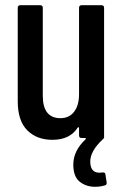

<svg xmlns="http://www.w3.org/2000/svg" viewBox="-20 -529 470 736"><path d="M372 132H375Q383 132 384 139L389 171V173Q389 180 381 182Q364 187 344 187Q310 187 285.5 167.5Q261 148 261 102Q261 49 308 5Q311 0 306 0H293Q283 0 283 -10V-39Q282 -43 278 -40Q248 7 181 7Q121 7 84.5 -29.5Q48 -66 48 -141V-499Q48 -509 58 -509H134Q144 -509 144 -499V-162Q144 -76 212 -76Q245 -76 264 -100.5Q283 -125 283 -168V-499Q283 -509 293 -509H369Q379 -509 379 -499V0L374 5Q326 50 326 90Q326 133 361 133Q368 133 372 132Z"/></svg>

Font: Barlow Condensed Medium
Style: Regular
Weight: 500
Width: 3
Designer: Jeremy Tribby
Foundry: Tribby Type
Version: Version 1.422;hotconv 1.0.109;makeotfexe 2.5.65596